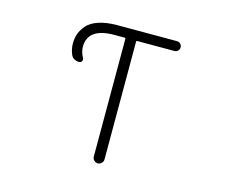

<svg xmlns="http://www.w3.org/2000/svg" viewBox="-102 -895 1204 1015"><g transform="rotate(15 500.0 -388.0)"><path d="M419.9 -753.9H748Q758.8 -753.9 766.6 -746.1Q774.4 -738.3 774.4 -727.1Q774.4 -715.8 766.6 -708Q758.8 -700.2 748 -700.2H543Q539.1 -700.2 539.1 -695.3V-50.8Q539.1 -39.1 530.3 -30.3Q521.5 -21.5 509.8 -21.5Q498 -21.5 489.3 -30.3Q480.5 -39.1 480.5 -50.8V-695.3Q480.5 -700.2 476.6 -700.2H419.9Q274.4 -700.2 274.4 -596.7Q274.4 -569.3 290 -540Q294.9 -531.2 290.5 -522.5Q286.1 -513.7 275.4 -513.7Q260.7 -513.7 248 -521Q235.4 -528.3 230.5 -542Q218.8 -570.3 218.8 -600.6Q218.8 -629.9 227.5 -653.8Q236.3 -677.7 256.8 -701.7Q277.3 -725.6 319.3 -739.7Q361.3 -753.9 419.9 -753.9Z"/></g></svg>

Font: Rounded-L Mgen+ 1m light
Style: Regular
Weight: 200
Designer: [Source Han Sans]
Ryoko NISHIZUKA  (kana & ideographs); Paul D. Hunt (Latin, Greek & Cyrillic); Wenlong ZHANG  (bopomofo
Version: Version 1.059.20150602